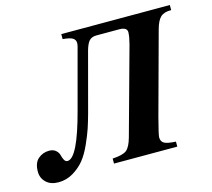

<svg xmlns="http://www.w3.org/2000/svg" viewBox="-158 -788 1022 926"><g transform="rotate(-15 352.5 -325.5)"><path d="M764 -669V-644Q728 -644 710.5 -627.5Q693 -611 682 -570L571 -162Q549 -78 549 -66Q549 -44 565 -35.5Q581 -27 622 -25V0H306V-25Q357 -28 376 -42.5Q395 -57 408 -104L527 -536Q536 -570 537 -594Q537 -619 498 -619H384Q360 -619 347.5 -605Q335 -591 326 -558L248 -266Q237 -226 227 -196Q217 -166 197.5 -122.5Q178 -79 155.5 -51Q133 -23 99 -2.5Q65 18 25 18Q-14 18 -36.5 -3.5Q-59 -25 -59 -57Q-59 -101 -35.5 -121Q-12 -141 19 -141Q40 -141 52.5 -130Q65 -119 68 -105.5Q71 -92 77 -81Q83 -70 93 -70Q144 -70 203 -294L282 -589Q285 -600 285 -608Q285 -624 271.5 -632.5Q258 -641 222 -644V-669Z"/></g></svg>

Font: STIX
Style: Bold Italic
Weight: 700
Italic angle: -16.33°
Designer: MicroPress Inc., with final additions and corrections provided by Coen Hoffman, Elsevier (retired)
Version: Version 1.1.1